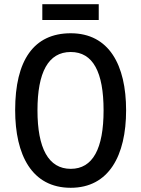

<svg xmlns="http://www.w3.org/2000/svg" viewBox="-20 -882 671 912"><path d="M449 -862H181V-787H449ZM579 -358C579 -573 498 -724 316 -724C140 -724 52 -595 52 -359C52 -146 131 10 316 10C497 10 579 -143 579 -358ZM158 -358C158 -538 209 -635 316 -635C422 -635 472 -539 472 -358C472 -176 421 -80 316 -80C210 -80 158 -178 158 -358Z"/></svg>

Font: Noto Sans Gurmukhi UI Condensed Medium
Style: Regular
Weight: 500
Width: 3
Designer: Jelle Bosma - Monotype Design Team
Foundry: Monotype Imaging Inc.
Version: Version 2.004